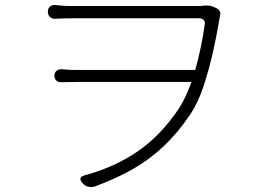

<svg xmlns="http://www.w3.org/2000/svg" viewBox="-20 -722 1040 766"><path d="M171 -676Q171 -688 179 -695.5Q187 -703 200 -702Q213 -701 227.5 -699.5Q242 -698 268 -698Q285 -698 326 -698Q367 -698 420.5 -698Q474 -698 532 -698Q590 -698 642 -698Q694 -698 731 -698Q768 -698 779 -698L798 -700Q809 -701 821.5 -698Q834 -695 844 -689L848 -687Q864 -675 857 -656Q857 -655 856.5 -652Q856 -649 855 -644Q845 -582 829 -511.5Q813 -441 791.5 -376.5Q770 -312 740 -267Q691 -194 635 -140.5Q579 -87 511 -48Q443 -9 358 22Q346 26 332.5 23Q319 20 311 10L308 7Q290 -14 316 -22Q438 -55 530 -118.5Q622 -182 693 -288Q708 -311 720.5 -338Q733 -365 744 -395H283Q261 -395 249 -394.5Q237 -394 225 -394Q213 -393 205 -400.5Q197 -408 197 -420Q197 -432 205 -439Q213 -446 225 -446Q237 -445 248.5 -444Q260 -443 282 -443H759Q772 -489 781.5 -536Q791 -583 797 -625Q799 -635 792.5 -642Q786 -649 775 -649Q744 -649 689.5 -649Q635 -649 571.5 -649Q508 -649 446.5 -649Q385 -649 337 -649Q289 -649 268 -649Q248 -649 233 -648.5Q218 -648 200 -647Q188 -646 179.5 -654Q171 -662 171 -675Z"/></svg>

Font: Chiron GoRound TC L
Style: Regular
Weight: 300
Designer: Ryoko NISHIZUKA 西塚涼子 (kana, bopomofo & ideographs); Paul D. Hunt (Latin, Greek & Cyrillic); Sandoll Communications 산돌커뮤니
Foundry: Adobe
Version: Version 1.000;hotconv 1.1.1;makeotfexe 2.6.0